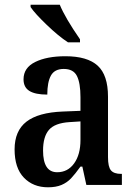

<svg xmlns="http://www.w3.org/2000/svg" viewBox="-20 -786 571 816"><path d="M42 -151Q42 -230 92.5 -269Q143 -308 247 -312L322 -315V-373Q322 -433 307 -463Q292 -493 251 -493Q212 -493 196.5 -465Q181 -437 181 -384Q130 -384 105 -399.5Q80 -415 80 -449Q80 -498 129.5 -522.5Q179 -547 258 -547Q351 -547 395 -507Q439 -467 439 -375V-118Q439 -77 451.5 -62Q464 -47 495 -47H498V0H347L330 -78H322Q299 -46 282 -28Q265 -10 241.5 0Q218 10 184 10Q121 10 81.5 -31Q42 -72 42 -151ZM322 -191V-270L275 -267Q213 -263 188 -234Q163 -205 163 -146Q163 -54 223 -54Q268 -54 295 -91.5Q322 -129 322 -191ZM110 -756V-766H234Q257 -710 320 -619V-606H269Q229 -632 178.5 -680.5Q128 -729 110 -756Z"/></svg>

Font: Noto Serif NarrowSemiBold
Style: Regular
Weight: 600
Width: 4
Designer: Monotype Design Team
Foundry: Monotype Imaging Inc.
Version: Version 1.001